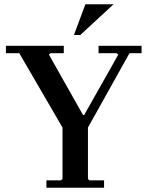

<svg xmlns="http://www.w3.org/2000/svg" viewBox="-20 -886 694 906"><path d="M8 -635V-670H281V-635H218L211 -628L372 -343H377L538 -628L530 -635H445V-670H648V-635H591L395 -284V-42L402 -35H471V0H199V-35H268L275 -42V-284L71 -635ZM516 -866 359 -721H329L383 -866Z"/></svg>

Font: Brygada 1918 SemiBold
Style: Regular
Weight: 600
Designer: Mateusz Machalski | Borys Kosmynka | Przemek Hoffer
Foundry: NIEPODLEGLA 2018
Version: Version 3.006